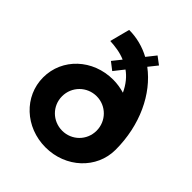

<svg xmlns="http://www.w3.org/2000/svg" viewBox="-216 -902 1042 1042"><g transform="rotate(45 305.0 -381.5)"><path d="M390 -690 430 -740 386 -773 344 -720C294 -747 238 -762 179 -762L149 -647C187 -645 229 -640 268 -623L228 -573L272 -539L317 -596C348 -574 375 -542 396 -497C369 -505 339 -510 309 -510C153 -510 31 -396 31 -250C31 -105 153 10 309 10C464 10 587 -105 587 -250C587 -439 509 -601 390 -690ZM309 -118C235 -118 176 -176 176 -250C176 -324 235 -383 309 -383C382 -383 441 -324 441 -250C441 -176 382 -118 309 -118Z"/></g></svg>

Font: Oakes Bold
Style: Regular
Weight: 700
Designer: Samuel Oakes
Foundry: Samuel Oakes
Version: Version 1.003;PS 001.003;hotconv 1.0.88;makeotf.lib2.5.64775